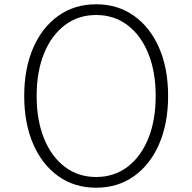

<svg xmlns="http://www.w3.org/2000/svg" viewBox="-20 -860 897 896"><path d="M428.5 16Q328 16 252.5 -37.5Q177 -91 135 -187.5Q93 -284 93 -412Q93 -540.5 135 -636.8Q177 -733 252.5 -786.5Q328 -840 428.5 -840Q529.5 -840 605 -786.5Q680.5 -733 722.5 -636.8Q764.5 -540.5 764.5 -412Q764.5 -284 722.5 -187.5Q680.5 -91 605 -37.5Q529.5 16 428.5 16ZM428.5 -34Q512 -34 574.5 -81Q637 -128 671.8 -213.2Q706.5 -298.5 706.5 -412Q706.5 -526 671.8 -611Q637 -696 574.5 -743Q512 -790 428.5 -790Q345.5 -790 283 -743Q220.5 -696 185.8 -611Q151 -526 151 -412Q151 -298.5 185.8 -213.2Q220.5 -128 283 -81Q345.5 -34 428.5 -34Z"/></svg>

Font: Spartan Thin Light
Style: Regular
Weight: 300
Version: Version 1.004